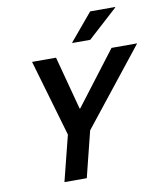

<svg xmlns="http://www.w3.org/2000/svg" viewBox="-95 -968 887 1045"><g transform="rotate(-10 348.5 -445.5)"><path d="M175.8 0 239.2 -251.7 115.8 -675H248.3L326.7 -380H330L555 -675H696.7L362.5 -253.3L299.2 0ZM349.2 -738.3 350 -741.7 475 -890.8H613.3L612.5 -887.5L448.3 -738.3Z"/></g></svg>

Font: Funnel Sans SemiBold
Style: Italic
Weight: 600
Italic angle: -14.036°
Designer: NORD ID, Kristian Moeller
Foundry: Dicotype
Version: Version 1.000